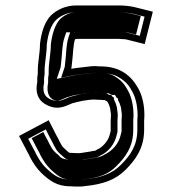

<svg xmlns="http://www.w3.org/2000/svg" viewBox="-20 -698 631 706"><path d="M119 -438V-427C117 -417 116.3 -407 117 -397V-396C109.1 -359.2 119.6 -330.5 145.5 -315.5C177.6 -296.9 201.4 -299 231 -312L245 -318C267.3 -324.4 300.7 -332 328 -332C334 -331.3 340.7 -331 348 -331C352 -331 356.7 -330.7 362 -330H365C367.7 -328.7 370.7 -327 374 -325C374 -324.3 374.3 -324 375 -324C379.6 -316.4 382.6 -309.5 385 -300L387 -284C387.7 -282 388 -279 388 -275C387.3 -267 387 -260.3 387 -255V-216C385.7 -210.7 384.3 -205.7 383 -201C377.6 -179.5 356.5 -155.8 337 -148C332.4 -144.6 329.8 -143 323 -143C313.5 -140.6 303.1 -139.5 294 -138L282 -136C278.7 -135.3 275.7 -135 273 -135H258C254 -135 248 -135.3 240 -136H237C234.5 -136 231.7 -138.3 230 -140C230 -140 211 -156.9 209 -160L201 -174C196 -183.9 192.3 -192.5 187 -201L159 -256L50 -198L83 -135C85.7 -131 88.3 -125.7 91 -119C102.6 -97.7 113.6 -80.4 132 -62C159.6 -36.3 187.1 -13 238 -13C246.7 -12.3 253.3 -12 258 -12H273C280.3 -12 287.7 -12.7 295 -14C359.6 -20.5 405.6 -37.5 441 -73C476.3 -108.3 510 -151.4 510 -221V-255C510 -259.7 510.3 -265.7 511 -273C511 -312 503.3 -345.5 489 -372C462.8 -419.1 423 -454 348 -454C341.3 -454 335.7 -454.3 331 -455C321.7 -455 312.7 -454.3 304 -453C284.2 -450.2 261.7 -448.9 242 -445C242.7 -447 243 -449 243 -451C243.7 -458.3 244.5 -465.8 245.5 -473.5C249 -500.2 248.6 -531.9 256 -554H258C259.3 -554.7 260.7 -555 262 -555H417C421.7 -555 427.3 -554.7 434 -554C438.7 -554 442 -553.7 444 -553L512 -536L542 -655L474 -672C458.9 -675.5 436.7 -678 417 -678H261C221 -678 189.5 -662 168 -642C144.1 -618.1 131.8 -578.8 127 -536C127 -501.9 119 -471.1 119 -438ZM389.2 -349H382.5C378.6 -351.2 374.9 -353 370.9 -355H363.5C356.1 -355.8 353.2 -356 348 -356C340.8 -356 334.9 -356.4 329.4 -357H328C293.7 -357 260.1 -348.3 236.6 -341.6L221.1 -334.9C202.4 -326.8 191.3 -325.1 178.2 -328.4C149.9 -335.7 133.2 -352.2 142 -393.4V-397.8C141.3 -406.7 142.1 -416 144 -424.5V-438C144 -466.5 151.7 -497.6 152 -534.6C156.8 -575.5 168.8 -607.1 185.4 -624C203.2 -640.4 228.1 -653 261 -653H417C434.4 -653 456 -650.5 468.2 -647.7L511.6 -636.8L493.9 -566.3L451.6 -576.9C442.2 -579.3 438.8 -578.9 435.3 -579C428.4 -579.7 422.5 -580 417 -580H262C256.5 -580 253.9 -579 253.9 -579H238L232.3 -561.9C222.8 -533.5 223.9 -501 220.7 -476.7C219.6 -468.3 218.7 -460.3 218 -452.1C214.1 -440.4 209 -425.1 204.7 -412L246.9 -420.5C264.2 -423.9 286 -425.2 307.7 -428.3C314.6 -429.3 323.1 -429.9 329.4 -430C335.8 -429.2 341.2 -429 348 -429C388.9 -429 406.5 -421.8 429.4 -405.7C449.1 -391 455.5 -380.9 467.1 -360C478.7 -338.4 485.7 -309.2 486 -274.1C485.3 -266.5 485 -260.6 485 -255V-221C485 -160.5 457.1 -124.4 423.3 -90.7C393.1 -60.5 354.2 -45 292.5 -38.9C286 -38.2 279.5 -37 273 -37H258C254.6 -37 247 -37.4 239 -38H238C196.1 -38 175.9 -55.3 149.4 -80C133 -96.6 124.3 -110.4 113.7 -129.7C109.8 -138.8 108.1 -141.9 104.5 -147.7L83.7 -187.6L148.3 -222L165.2 -188.7C169.7 -181.6 173.3 -173.5 179 -162.2L187.7 -146.8C194.9 -136 210 -124.4 212.6 -122C217.4 -117.6 222 -111 237 -111H239C247.4 -110.3 252.8 -110 258 -110H273C277.8 -110 282.2 -110.6 287 -111.5L298.1 -113.3C305.3 -114.5 316.2 -115.8 326.2 -118.1C337.1 -118.9 344.5 -122.8 349.5 -126.2C376.9 -138.8 399.3 -165.4 407.2 -194.8C409 -201.1 410.4 -206.5 412 -212.9V-255C412 -259.3 412.4 -266.6 413 -274V-275C413 -279.5 412.4 -284.9 411.6 -289.1L409.6 -304.6C407.1 -314.6 403.5 -324 399 -332.4V-339.2C394.4 -341.1 391.2 -344.4 389.2 -349ZM427 -255V-214.1C425.5 -208 424.1 -202.8 422.5 -197C415.6 -171 395.5 -144.3 364.1 -129.4C358.8 -126 348 -120.1 331.8 -118.4C320.2 -116 309.7 -114.7 304.3 -113.8L293.4 -112C288.8 -111.2 280.6 -110 273 -110H258C251.6 -110 243.4 -110.5 237 -111C204.2 -111 198.2 -124.7 196.8 -126.1C192.9 -129.5 178.6 -140.5 171.7 -151L163.1 -166.1C157 -178.1 154.1 -185 149.3 -192.7L139.1 -212.6L96.4 -189.8L120.6 -143.6C123.7 -138.8 126.2 -133.9 129.4 -126.1C140.1 -106.5 149.7 -91.6 165.6 -75.6C193.5 -49.5 210.6 -38 238 -38H240.5C246.9 -37.5 256.8 -37 258 -37H273C277.1 -37 282 -37.7 286.2 -38.4C343.2 -44.1 377 -56.1 407.1 -86.2C440.4 -119.6 470 -156.8 470 -221V-255C470 -260.3 470.3 -266.2 471 -273.7C470.8 -310.3 463.4 -341.2 451.2 -363.9C439.4 -385 431.9 -396.1 413.8 -409.6C392.2 -424.7 381.7 -429 348 -429C340.9 -429 335.5 -429.2 327.6 -430C323.7 -429.8 318.2 -429.4 313.2 -428.7C288.9 -425.2 268.1 -424 254.2 -421.2L188.8 -408.1L202.8 -450.1C203 -450.5 203 -450.7 203 -451V-451.7C203.7 -459.5 204.6 -467.4 205.6 -475.5C208.9 -500.8 208 -532.7 216.8 -559.1L223.5 -579H249.5C249.5 -579 254.9 -580 262 -580H417C423.7 -580 430.6 -579.6 437.3 -579C442.3 -578.8 447.8 -579.2 460.6 -575.8L480.3 -570.9L497.5 -639.2L459.7 -648.6C451.1 -650.6 431.2 -653 417 -653H261C239.7 -653 219.1 -644.6 201.6 -628.4C184.7 -611.1 171.8 -576.6 167 -535.1C166.8 -499.2 159 -468.2 159 -438V-425.4C157.1 -416.1 156.3 -407.9 157 -397.5V-394.3C148.1 -352.7 164.8 -330.7 188.8 -327C189.7 -326.9 192.8 -325.8 208.2 -332.5L225.2 -339.8C235 -342.6 246.9 -347.7 269.2 -350.5C280.7 -352 299 -357 328 -357H331.5C336.8 -356.4 340.7 -356 348 -356C354.2 -356 359 -355.7 365.6 -355H379L390 -349.5C390.8 -349.1 390.2 -349.4 391 -349H402.7L408.9 -338.7L414 -335.7V-330.1C418.7 -321.8 422.2 -313.1 424.8 -302.9L426.7 -287.2C427.4 -284.4 428 -279.1 428 -275V-274.3C427.4 -266.7 427 -259.7 427 -255Z"/></svg>

Font: Tape
Style: Regular
Weight: 500
Foundry: Cannot Into Space Fonts
Version: Version 0.97